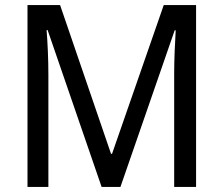

<svg xmlns="http://www.w3.org/2000/svg" viewBox="-20 -734 878 754"><path d="M379 0H453L666 -615H670C667 -564 664 -500 664 -445V0H750V-714H623L420 -130H416L216 -714H88V0H170V-442C170 -500 167 -566 163 -616H167Z"/></svg>

Font: Noto Sans Khmer UI SemiCondensed
Style: Regular
Weight: 400
Width: 4
Designer: Danh Hong and the Monotype Design Team
Foundry: Monotype Imaging Inc.
Version: Version 2.002